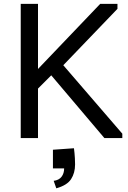

<svg xmlns="http://www.w3.org/2000/svg" viewBox="-20 -722 669 1004"><path d="M88.4 0V-701.7H178.7V-361.3L503.9 -701.7H594.2V-675.8L311 -380.9L619.6 -22.9V0H525.9L248 -328.1L178.7 -258.8V0ZM274.4 262.7 260.7 223.6Q288.1 220.2 301.8 202.4Q315.4 184.6 315.4 158.7H256.8V61L366.7 53.2L369.6 78.6Q370.6 90.3 371.6 105.5Q372.6 120.6 372.6 137.7Q372.6 182.6 351.6 214.8Q330.6 247.1 274.4 262.7Z"/></svg>

Font: Mako
Style: Regular
Weight: 400
Designer: vernon adams
Foundry: vernon adams
Version: Version 1.100; ttfautohint (v1.8.4.7-5d5b);gftools[0.9.33]